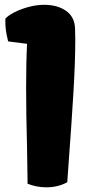

<svg xmlns="http://www.w3.org/2000/svg" viewBox="-20 -777 393 807"><path d="M93.8 -148.4Q89.8 -299.8 89.8 -410.2Q89.8 -518.1 93.8 -592.8L14.2 -603Q6.8 -632.8 4.4 -652.6Q2 -672.4 2.4 -698.2Q12.2 -710.4 38.8 -724.4Q65.4 -738.3 99.4 -747.6Q133.3 -756.8 165 -756.8Q221.7 -756.8 257.6 -731.4Q293.5 -706.1 295.4 -658.2Q296.4 -629.9 296.4 -609.9Q296.4 -517.6 288.6 -387.5Q280.8 -257.3 267.6 -80.1L262.7 -11.2Q224.1 10.3 174.8 10.3Q132.8 10.3 95.7 -4.9V-23.9Q95.7 -44.9 93.8 -148.4Z"/></svg>

Font: Kavoon
Style: Regular
Weight: 400
Designer: Viktoriya Grabowska
Foundry: Viktoriya Grabowska
Version: Version 1.004; ttfautohint (v1.4.1)